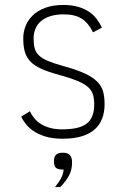

<svg xmlns="http://www.w3.org/2000/svg" viewBox="-20 -547 507 778"><path d="M403.8 -125Q403.8 -92.8 394 -66.9Q384.3 -41 363.8 -22.7Q343.3 -4.4 310.8 5.4Q278.3 15.1 232.9 15.1Q192.9 15.1 163.8 6.1Q134.8 -2.9 115 -16.6Q95.2 -30.3 83.5 -45.9Q71.8 -61.5 65.9 -74.2L101.1 -96.2Q108.4 -80.6 119.6 -67.1Q130.9 -53.7 146.7 -43.9Q162.6 -34.2 183.6 -28.6Q204.6 -22.9 231.9 -22.9Q263.2 -22.9 287.6 -27.8Q312 -32.7 328.4 -44.2Q344.7 -55.7 353.3 -75.2Q361.8 -94.7 361.8 -124Q361.8 -147.5 356.4 -164.6Q351.1 -181.6 335.7 -195.1Q320.3 -208.5 292.7 -219.7Q265.1 -231 221.2 -243.2Q177.2 -254.9 148.7 -267.6Q120.1 -280.3 103.8 -297.1Q87.4 -314 80.8 -336.7Q74.2 -359.4 74.2 -392.1Q74.2 -417.5 83.7 -441.7Q93.3 -465.8 113 -484.9Q132.8 -503.9 163.6 -515.4Q194.3 -526.9 236.8 -526.9Q271.5 -526.9 296.9 -519.3Q322.3 -511.7 340.8 -499.3Q359.4 -486.8 371.8 -470Q384.3 -453.1 393.1 -435.1L356.9 -416Q338.4 -454.1 311 -471.4Q283.7 -488.8 238.8 -488.8Q207.5 -488.8 184.6 -481.7Q161.6 -474.6 146.5 -461.7Q131.3 -448.7 123.8 -430.9Q116.2 -413.1 116.2 -391.1Q116.2 -368.2 120.4 -351.8Q124.5 -335.4 137.2 -323Q149.9 -310.5 173.3 -300.5Q196.8 -290.5 234.9 -279.8Q289.1 -265.1 322 -250Q355 -234.9 373.3 -216.8Q391.6 -198.7 397.7 -176.5Q403.8 -154.3 403.8 -125ZM203.1 210.9Q215.8 195.3 226.1 177.5Q236.3 159.7 237.8 140.1Q216.3 140.1 207.5 133.8Q198.7 127.4 198.7 106Q198.7 87.9 207.5 79.8Q216.3 71.8 235.8 71.8Q252.9 71.8 262.5 80.8Q272 89.8 272 111.8Q272 141.1 260 163.8Q248 186.5 224.1 210.9Z"/></svg>

Font: Clear Sans Thin
Style: Regular
Weight: 250
Foundry: Intel Corporation
Version: Version 1.00